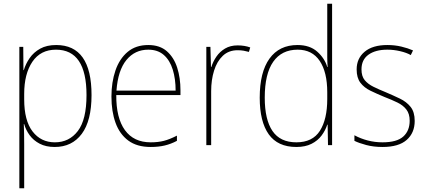

<svg xmlns="http://www.w3.org/2000/svg" viewBox="-20 -780 2291 1032"><path d="M282 -538Q472 -538 472 -269Q472 -131 419.5 -60.5Q367 10 274 10Q227 10 193.5 -7.5Q160 -25 139.5 -53Q119 -81 110 -113H108Q109 -88 109.5 -60.5Q110 -33 110 -4V232H84V-528H105L106 -403H108Q118 -437 139.5 -468Q161 -499 196 -518.5Q231 -538 282 -538ZM281 -513Q198 -513 154 -448Q110 -383 110 -275V-246Q110 -132 155 -73.5Q200 -15 275 -15Q352 -15 398.5 -76Q445 -137 445 -269Q445 -513 281 -513Z M777 -538Q839 -538 877 -504.5Q915 -471 932.5 -416Q950 -361 950 -295V-269H605Q604 -146 651.5 -80.5Q699 -15 790 -15Q830 -15 861 -23Q892 -31 931 -51V-23Q899 -6 865.5 2Q832 10 790 10Q716 10 669.5 -24.5Q623 -59 601 -120Q579 -181 579 -261Q579 -338 600.5 -401Q622 -464 666 -501Q710 -538 777 -538ZM777 -513Q705 -513 659.5 -457.5Q614 -402 606 -293H924Q924 -356 908.5 -406Q893 -456 860.5 -484.5Q828 -513 777 -513Z M1257 -536Q1295 -536 1325 -525L1318 -501Q1304 -505 1289.5 -507.5Q1275 -510 1257 -510Q1209 -510 1177.5 -480Q1146 -450 1130.5 -400Q1115 -350 1115 -290V0H1089V-528H1111L1114 -420H1116Q1125 -449 1143 -475.5Q1161 -502 1189.5 -519Q1218 -536 1257 -536Z M1573 10Q1473 10 1424.5 -58Q1376 -126 1376 -255Q1376 -392 1428.5 -465Q1481 -538 1579 -538Q1645 -538 1685 -502.5Q1725 -467 1739 -420H1741Q1739 -448 1739 -474Q1739 -500 1739 -526V-760H1765V0H1743L1741 -110H1739Q1729 -79 1708.5 -51.5Q1688 -24 1654.5 -7Q1621 10 1573 10ZM1573 -15Q1660 -15 1699.5 -77Q1739 -139 1739 -248V-284Q1739 -392 1698.5 -452.5Q1658 -513 1580 -513Q1494 -513 1448.5 -448Q1403 -383 1403 -255Q1403 -137 1444.5 -76Q1486 -15 1573 -15Z M2209 -130Q2209 -66 2166 -28Q2123 10 2036 10Q1988 10 1948.5 -0.5Q1909 -11 1885 -23V-53Q1918 -35 1956.5 -25Q1995 -15 2036 -15Q2113 -15 2147.5 -46Q2182 -77 2182 -131Q2182 -168 2164.5 -191Q2147 -214 2116 -229Q2085 -244 2046 -259Q2005 -276 1971 -292.5Q1937 -309 1917 -335.5Q1897 -362 1897 -407Q1897 -466 1940 -502Q1983 -538 2062 -538Q2102 -538 2137.5 -529.5Q2173 -521 2200 -509L2188 -484Q2165 -497 2130.5 -505Q2096 -513 2062 -513Q1998 -513 1960.5 -486Q1923 -459 1923 -407Q1923 -370 1940.5 -349Q1958 -328 1987.5 -313.5Q2017 -299 2054 -284Q2094 -267 2129.5 -250Q2165 -233 2187 -205.5Q2209 -178 2209 -130Z"/></svg>

Font: Noto Sans Myanmar UI SemiCondensed Thin
Style: Regular
Weight: 100
Width: 4
Designer: Monotype Design Team
Foundry: Monotype Imaging Inc.
Version: Version 2.103; ttfautohint (v1.8.4.7-5d5b)